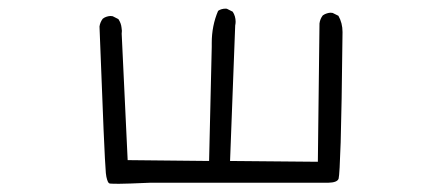

<svg xmlns="http://www.w3.org/2000/svg" viewBox="-20 -456 1040 456"><path d="M770 -425.3Q768.6 -425.8 765.1 -425.8Q761.7 -425.8 756.6 -424.3Q751.5 -422.9 746.6 -419.4Q740.2 -411.1 738.8 -400.4L734.9 -71.8L526.4 -73.7L538.6 -395.5Q539.6 -400.4 539.6 -404.3Q539.6 -417.5 532.7 -428.2L519 -435.1Q517.6 -435.5 516.6 -435.5Q505.4 -435.5 498 -430.2Q482.9 -395 482.9 -354Q482.9 -349.6 482.9 -344.7L476.6 -73.7L283.2 -75.7L269 -376Q269.5 -379.9 269.5 -382.8Q269.5 -385.7 268.6 -390.6Q267.6 -400.9 261.2 -410.6L247.6 -417.5Q246.1 -418 242.4 -418Q238.8 -418 233.6 -416.5Q228.5 -415 224.1 -411.6Q217.8 -403.3 216.3 -393.1Q228 -80.1 231.4 -44.9Q232.4 -35.2 234.4 -29.3Q236.3 -23.4 238 -21.7Q239.7 -20 241.7 -20Q246.6 -19.5 262.9 -19.5Q279.3 -19.5 336.4 -22H336.9H759.8Q781.2 -22.5 784.2 -31.7Q786.6 -41 789.1 -117.9Q791.5 -194.8 793.5 -379.9Q793.5 -401.4 783.7 -418.5Z"/></svg>

Font: NaikaiFont
Style: ExtraLight
Weight: 200
Version: Version 1.89